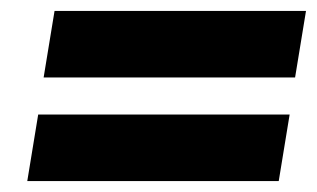

<svg xmlns="http://www.w3.org/2000/svg" viewBox="-20 -460 581 352"><path d="M30 -128H491L511 -250H50ZM60 -318H521L541 -440H80Z"/></svg>

Font: Charger Pro
Style: UltraNarObl
Weight: 900
Designer: Jasper
Foundry: Cannot Into Space Fonts
Version: Version 1.09